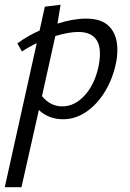

<svg xmlns="http://www.w3.org/2000/svg" viewBox="-46 -496 544 805"><path d="M446 -288Q446 -258 441 -235Q428 -169 395.5 -114.5Q363 -60 317 -28Q271 4 218 4Q187 4 161 -6.5Q135 -17 117 -35L44 289H-26L108 -315Q76 -300 46 -280L27 -314Q70 -346 120 -368L142 -468L208 -476L195 -397Q261 -418 315 -418Q382 -418 414 -383Q446 -348 446 -288ZM373 -270Q373 -362 282 -362Q243 -362 186 -345L130 -93Q165 -50 215 -50Q267 -50 309 -96Q351 -142 367 -217Q373 -246 373 -270Z"/></svg>

Font: Ysabeau Medium
Style: Italic
Weight: 500
Italic angle: -12°
Designer: Christian Thalmann (Catharsis Fonts)
Version: Version 0.003